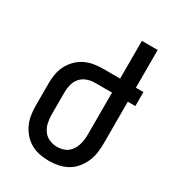

<svg xmlns="http://www.w3.org/2000/svg" viewBox="-180 -838 859 948"><g transform="rotate(30 250.0 -363.5)"><path d="M246 8Q219 8 193 3Q167 -2 143.5 -15Q120 -28 102 -48.5Q84 -69 73 -93Q62 -117 58 -143.5Q54 -170 54 -196V-324Q54 -350 58.5 -376Q63 -402 75 -425.5Q87 -449 105.5 -468Q124 -487 147.5 -499Q171 -511 197.5 -515.5Q224 -520 250 -520H348V-735H438V-520H481V-440H438V-200Q438 -173 434 -146.5Q430 -120 419 -95.5Q408 -71 390.5 -50Q373 -29 349.5 -16Q326 -3 299.5 2.5Q273 8 246 8ZM246 -72Q261 -72 276.5 -76Q292 -80 304.5 -89Q317 -98 325.5 -111Q334 -124 339 -139Q344 -154 346 -169.5Q348 -185 348 -200V-440H250Q228 -440 206 -432Q184 -424 169.5 -407Q155 -390 149.5 -368Q144 -346 144 -324V-196Q144 -174 149 -151Q154 -128 167 -109.5Q180 -91 201.5 -81.5Q223 -72 246 -72Z"/></g></svg>

Font: Iosevka Custom Medium
Style: Regular
Weight: 500
Monospace: yes
Designer: Belleve Invis
Foundry: Belleve Invis
Version: Version 32.5.0; ttfautohint (v1.8.4)